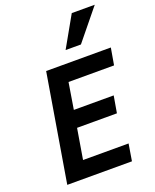

<svg xmlns="http://www.w3.org/2000/svg" viewBox="-175 -1079 950 1177"><g transform="rotate(-20 300.0 -490.0)"><path d="M55 0H477L495 -110H198L231 -308H491L510 -418H250L278 -590H575L594 -700H172ZM591 -980H441L328 -780H428Z"/></g></svg>

Font: CommitMono
Style: Bold Italic
Weight: 700
Monospace: yes
Designer: Eigil Nikolajsen
Foundry: Eigil Nikolajsen
Version: Version 1.143